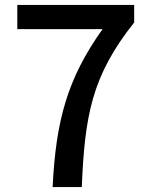

<svg xmlns="http://www.w3.org/2000/svg" viewBox="-20 -757 610 777"><path d="M193 0H311C323 -288 351 -450 523 -666V-737H50V-639H395C253 -440 206 -269 193 0Z"/></svg>

Font: GenYoGothic2 TW M
Style: Regular
Weight: 500
Version: Version 2.100;PS 2.1;hotconv 16.6.51;makeotf.lib2.5.65220 DE